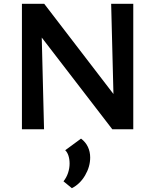

<svg xmlns="http://www.w3.org/2000/svg" viewBox="-20 -678 814 1007"><path d="M679 -658V0H569L199 -481L211 0H95V-658H212L575 -185L563 -658ZM453 148Q453 196 426.5 241.5Q400 287 357 309L313 273Q329 253 337 228.5Q345 204 345 180Q345 157 339 138.5Q333 120 322 110L405 49Q429 67 441 92.5Q453 118 453 148Z"/></svg>

Font: Ysabeau SC
Style: Bold
Weight: 700
Designer: Christian Thalmann (Catharsis Fonts)
Version: Version 0.003